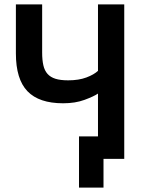

<svg xmlns="http://www.w3.org/2000/svg" viewBox="-20 -720 670 870"><path d="M449 130H338V-102H424V-296Q405 -283 363 -267.5Q321 -252 266 -252Q157 -252 104.5 -306.5Q52 -361 52 -478V-700H171V-482Q171 -448 176.5 -424Q182 -400 195.5 -385Q209 -370 231.5 -363Q254 -356 289 -356Q337 -356 371.5 -369Q406 -382 424 -399V-700H543V0H449Z"/></svg>

Font: Golos UI Medium
Style: Regular
Weight: 500
Designer: A.Korolkova, Vitaly Kuzmin
Foundry: ParaType Ltd
Version: Version 2.000